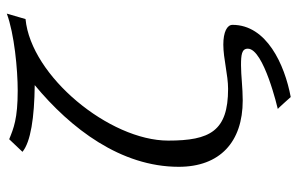

<svg xmlns="http://www.w3.org/2000/svg" viewBox="-175 -553 874 564"><g transform="rotate(-90 262.0 -271.0)"><path d="M54 -183C54 -62 127 5 249 5C286 5 322 0 352 0C383 0 401 2 401 20C401 67 224 108 224 108C225 108 259 146 259 146C355 128 471 75 471 -25C471 -41 450 -52 413 -52C372 -52 324 -38 283 -38C159 -38 131 -91 131 -214C131 -386 320 -617 488 -633L504 -688C445 -666 340 -656 278 -656C195 -656 167 -668 135 -681L98 -642C127 -618 198 -607 294 -606C166 -500 54 -353 54 -183Z"/></g></svg>

Font: KpSans
Style: Italic
Weight: 400
Italic angle: -11°
Version: Version 0.66